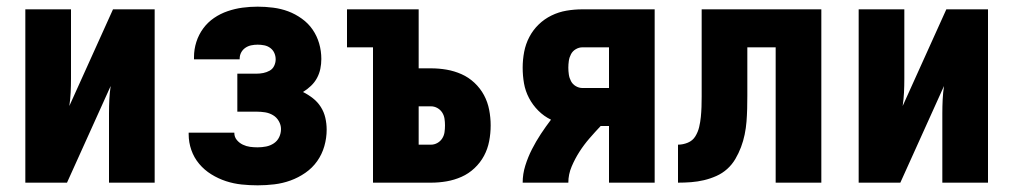

<svg xmlns="http://www.w3.org/2000/svg" viewBox="-20 -548 3040 576"><path d="M56 0V-520H193V-312Q193 -291 192 -270.5Q191 -250 188 -230L319 -520H444V0H307V-208Q307 -229 308 -249.5Q309 -270 312 -290L181 0Z M753 8Q729 8 705 5.5Q681 3 658 -4.5Q635 -12 614 -25Q593 -38 577.5 -56.5Q562 -75 554 -98Q546 -121 546 -145V-150H683V-149Q683 -137 690.5 -128Q698 -119 708.5 -114Q719 -109 730 -107.5Q741 -106 753 -106Q766 -106 778.5 -108.5Q791 -111 801.5 -118Q812 -125 817.5 -136.5Q823 -148 823 -161Q823 -173 816.5 -184.5Q810 -196 799 -202.5Q788 -209 775.5 -211Q763 -213 750 -213H692V-327H750Q760 -327 770 -329Q780 -331 789 -336Q798 -341 802.5 -350.5Q807 -360 807 -370Q807 -380 803 -389Q799 -398 791 -404Q783 -410 773 -412Q763 -414 753 -414Q743 -414 733.5 -412Q724 -410 716 -404.5Q708 -399 703.5 -390.5Q699 -382 699 -372V-370H562V-377Q562 -400 569 -422Q576 -444 589.5 -462.5Q603 -481 622 -494Q641 -507 663 -514.5Q685 -522 707.5 -525Q730 -528 753 -528Q776 -528 799.5 -525Q823 -522 844.5 -514Q866 -506 885.5 -492Q905 -478 918 -459Q931 -440 937.5 -417.5Q944 -395 944 -371Q944 -356 941 -341.5Q938 -327 931 -314Q924 -301 913 -290.5Q902 -280 889 -272Q905 -264 919 -253Q933 -242 942.5 -227Q952 -212 956 -194.5Q960 -177 960 -159Q960 -134 953 -109.5Q946 -85 931.5 -64.5Q917 -44 896 -29.5Q875 -15 851.5 -6.5Q828 2 803 5Q778 8 753 8Z M1099 0V-406H1021V-520H1236V-343H1273Q1297 -343 1320 -339Q1343 -335 1364.5 -325.5Q1386 -316 1403.5 -299.5Q1421 -283 1432 -262.5Q1443 -242 1447.5 -218.5Q1452 -195 1452 -172Q1452 -148 1447.5 -124.5Q1443 -101 1432 -80.5Q1421 -60 1403.5 -43.5Q1386 -27 1364.5 -17.5Q1343 -8 1320 -4Q1297 0 1273 0ZM1273 -114Q1283 -114 1292 -119Q1301 -124 1306.5 -132.5Q1312 -141 1313.5 -151Q1315 -161 1315 -172Q1315 -182 1313.5 -192Q1312 -202 1306.5 -210.5Q1301 -219 1292 -224Q1283 -229 1273 -229H1236V-114Z M1548 0Q1548 -26 1556 -51.5Q1564 -77 1576 -100.5Q1588 -124 1602.5 -146Q1617 -168 1633 -189Q1612 -199 1595 -216Q1578 -233 1567 -254Q1556 -275 1552 -298Q1548 -321 1548 -345Q1548 -369 1552.5 -392.5Q1557 -416 1568 -437Q1579 -458 1596 -474.5Q1613 -491 1634.5 -501.5Q1656 -512 1679.5 -516Q1703 -520 1727 -520H1944V0H1807V-170H1782Q1765 -152 1748.5 -133Q1732 -114 1718.5 -93Q1705 -72 1695 -48.5Q1685 -25 1685 0ZM1727 -284H1807V-406H1727Q1717 -406 1707.5 -400.5Q1698 -395 1693 -385.5Q1688 -376 1686.5 -365.5Q1685 -355 1685 -345Q1685 -335 1686.5 -324.5Q1688 -314 1693 -304.5Q1698 -295 1707.5 -289.5Q1717 -284 1727 -284Z M2014 0V-114Q2029 -114 2043.5 -120Q2058 -126 2066 -139Q2074 -152 2077.5 -167Q2081 -182 2082.5 -197Q2084 -212 2084.5 -227Q2085 -242 2085 -258V-520H2444V0H2307V-406H2222V-261Q2222 -242 2221.5 -222Q2221 -202 2219.5 -183Q2218 -164 2214 -144.5Q2210 -125 2203 -106.5Q2196 -88 2186 -71Q2176 -54 2161.5 -41Q2147 -28 2129 -20Q2111 -12 2092 -7.5Q2073 -3 2053.5 -1.5Q2034 0 2014 0Z M2556 0V-520H2693V-312Q2693 -291 2692 -270.5Q2691 -250 2688 -230L2819 -520H2944V0H2807V-208Q2807 -229 2808 -249.5Q2809 -270 2812 -290L2681 0Z"/></svg>

Font: Iosevka Term Curly Heavy
Style: Regular
Weight: 900
Designer: Belleve Invis
Foundry: Belleve Invis
Version: Version 32.3.0